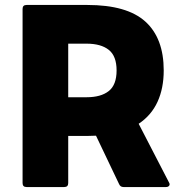

<svg xmlns="http://www.w3.org/2000/svg" viewBox="-20 -754 732 774"><path d="M87 0Q71 0 71 -16V-718Q71 -734 87 -734H332Q492 -734 566 -667Q640 -600 640 -470Q640 -398 615 -343.5Q590 -289 539 -255L661 -19Q666 -11 662 -5.5Q658 0 649 0H478Q465 0 460 -12L367 -207Q350 -206 332 -206H255V-16Q255 0 239 0ZM329 -578H255V-362H329Q387 -362 418.5 -387Q450 -412 450 -470Q450 -528 418.5 -553Q387 -578 329 -578Z"/></svg>

Font: LINE Seed Sans ExtraBold
Style: Regular
Weight: 800
Designer: LINE VX Design & Dalton Maag Ltd & Sandoll Inc
Foundry: Dalton Maag Ltd
Version: Version 1.003